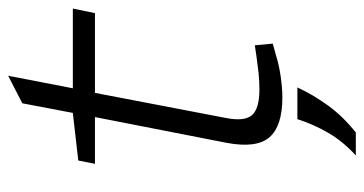

<svg xmlns="http://www.w3.org/2000/svg" viewBox="-226 -464 873 460"><g transform="rotate(-90 210.0 -233.5)"><path d="M207 7Q139 7 112 -23.5Q85 -54 98 -125L160 -442H48L56 -482L170 -495L193 -616L259 -650L229 -495H420L409 -442H218L158 -129Q149 -84 164.5 -66Q180 -48 226 -48Q247 -48 265.5 -50Q284 -52 305 -55L332 -59L336 -16L307 -8Q285 -1 257 3Q229 7 207 7ZM68 183Q102 152 122.5 116.5Q143 81 155 43H231Q214 80 188 116Q162 152 123 183Z"/></g></svg>

Font: REM ExtraLight
Style: Italic
Weight: 250
Italic angle: -11°
Designer: Octavio Pardo
Foundry: Ashler Design
Version: Version 1.005;gftools[0.9.28]